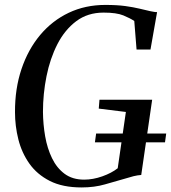

<svg xmlns="http://www.w3.org/2000/svg" viewBox="-20 -772 712 800"><path d="M320 9Q241 9 187.8 -18Q134.5 -45 102.5 -90.2Q70.5 -135.5 56.5 -191.2Q42.5 -247 42.5 -304.5Q42 -402.5 69.5 -484.2Q97 -566 147.2 -626Q197.5 -686 266.5 -718.8Q335.5 -751.5 419 -751.5Q467.5 -751.5 502 -746.8Q536.5 -742 561.2 -736Q586 -730 606 -725.5Q613 -724.5 619.5 -723Q626 -721.5 634.5 -721.5L607 -565.5H549L539.5 -684.5Q522.5 -696 494 -707.8Q465.5 -719.5 411.5 -719.5Q345.5 -719.5 297.8 -683.8Q250 -648 219.2 -588Q188.5 -528 173.8 -454.5Q159 -381 159 -305.5Q159.5 -254 168.2 -203.8Q177 -153.5 196.8 -112.8Q216.5 -72 249.2 -47.8Q282 -23.5 330.5 -23.5Q367.5 -23.5 406.2 -37.2Q445 -51 470.5 -71L504.5 -305.5L391.5 -319.5L394.5 -356.5H614L568.5 -43Q553.5 -42 536.2 -37.8Q519 -33.5 495 -26Q461.5 -16.5 417.5 -3.8Q373.5 9 320 9ZM375.5 -179 380.5 -215.5H672.5L667.5 -179Z"/></svg>

Font: Merriweather 120pt
Style: Italic
Weight: 400
Italic angle: -7.8°
Version: Version 2.101